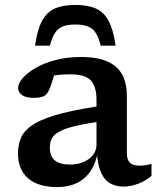

<svg xmlns="http://www.w3.org/2000/svg" viewBox="-20 -749 641 780"><path d="M426.5 -324 410 -258.5Q335 -248.5 290 -238Q245 -227.5 221.8 -215Q198.5 -202.5 190.5 -186.5Q182.5 -170.5 182.5 -149.5Q182.5 -114.5 202.5 -97.5Q222.5 -80.5 265 -80.5Q295.5 -80.5 319.8 -91Q344 -101.5 358 -119.8Q372 -138 372 -161V-344Q372 -397 349.2 -422Q326.5 -447 267.5 -447Q238 -447 214.8 -444.5Q191.5 -442 172 -437L207 -474Q202.5 -453.5 198 -437.5Q193.5 -421.5 189 -408.2Q184.5 -395 178.5 -382Q170 -362.5 155 -357Q140 -351.5 116 -351.5Q85 -351.5 69.2 -363Q53.5 -374.5 53.5 -391.5Q53.5 -410 72 -431.5Q90.5 -453 124.5 -472.8Q158.5 -492.5 205.2 -505Q252 -517.5 308.5 -517.5Q377.5 -517.5 418.5 -498.2Q459.5 -479 477.5 -443.8Q495.5 -408.5 495.5 -359.5V-127Q495.5 -108.5 501.2 -97.2Q507 -86 518.5 -81Q530 -76 547 -76Q557.5 -76 569.8 -77.8Q582 -79.5 595.5 -83V-34.5Q570 -13 540 -2Q510 9 481.5 9Q448 9 424.5 -6Q401 -21 388.5 -52.5Q376 -84 373.5 -133L378 -135Q370 -87.5 348.5 -55Q327 -22.5 292.8 -5.8Q258.5 11 212 11Q135.5 11 94.2 -24.5Q53 -60 53 -126.5Q53 -164 67.5 -193.8Q82 -223.5 121.2 -247Q160.5 -270.5 234.2 -289.2Q308 -308 426.5 -324ZM286 -649.5Q255.5 -649.5 235.5 -641.8Q215.5 -634 203.2 -615Q191 -596 183 -563.5H122.5Q131.5 -628.5 150.8 -664.2Q170 -700 203 -714.5Q236 -729 286 -729Q336.5 -729 369.2 -714.5Q402 -700 421.2 -664.2Q440.5 -628.5 449.5 -563.5H389Q381.5 -596 369 -615Q356.5 -634 336.5 -641.8Q316.5 -649.5 286 -649.5Z"/></svg>

Font: Newsreader 7pt Medium
Style: Regular
Weight: 500
Designer: Hugues Gentile
Foundry: Production Type
Version: Version 1.003